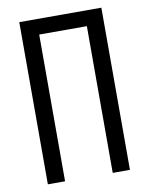

<svg xmlns="http://www.w3.org/2000/svg" viewBox="-83 -796 666 857"><g transform="rotate(-10 250.0 -367.5)"><path d="M64 0V-735H436V0H358V-665H142V0Z"/></g></svg>

Font: Iosevka www.saffi
Style: Regular
Weight: 400
Monospace: yes
Designer: Belleve Invis
Foundry: Belleve Invis
Version: Version 22.0.2; ttfautohint (v1.8.3)